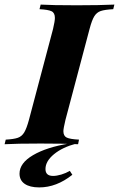

<svg xmlns="http://www.w3.org/2000/svg" viewBox="-61 -628 518 836"><path d="M215 -57Q215 -36 229.5 -29Q244 -22 283 -20L279 0Q222 -3 116 -3Q11 -3 -41 0L-36 -20Q-1 -22 16.5 -28Q34 -34 44.5 -51.5Q55 -69 65 -106L170 -502Q178 -536 178 -550Q178 -572 163.5 -579Q149 -586 111 -588L116 -608Q165 -605 273 -605Q373 -605 437 -608L432 -588Q395 -586 377.5 -580Q360 -574 349.5 -557Q339 -540 329 -502L224 -106Q215 -68 215 -57ZM137 108Q137 138 170 138Q186 138 206 132Q226 126 243 116L254 133Q185 188 110 188Q69 188 46.5 172.5Q24 157 24 128Q24 82 83 47.5Q142 13 240 -3H272Q211 13 174 43.5Q137 74 137 108Z"/></svg>

Font: Playfair Display SC
Style: Bold Italic
Weight: 700
Italic angle: -14°
Designer: Claus Eggers Sørensen
Foundry: Claus Eggers Sørensen
Version: Version 1.200; ttfautohint (v1.6)